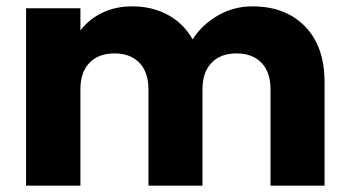

<svg xmlns="http://www.w3.org/2000/svg" viewBox="-20 -584 1099 604"><path d="M1001 -326V0H831V-303Q831 -357 802.5 -386.5Q774 -416 724 -416Q674 -416 645.5 -386.5Q617 -357 617 -303V0H447V-303Q447 -357 418.5 -386.5Q390 -416 340 -416Q290 -416 261.5 -386.5Q233 -357 233 -303V0H62V-558H233V-488Q259 -523 301 -543.5Q343 -564 396 -564Q459 -564 508.5 -537Q558 -510 586 -460Q615 -506 665 -535Q715 -564 774 -564Q878 -564 939.5 -501Q1001 -438 1001 -326Z"/></svg>

Font: Poppins A&M
Style: Bold-A&M
Weight: 700
Designer: Ninad Kale (Devanagari), Jonny Pinhorn (Latin)
Foundry: Indian Type Foundry
Version: 4.004